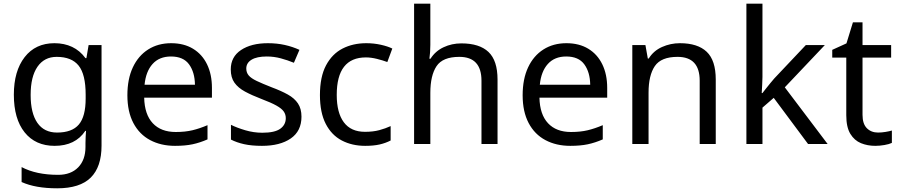

<svg xmlns="http://www.w3.org/2000/svg" viewBox="-20 -780 4873 1040"><path d="M275 -546Q328 -546 370.5 -526Q413 -506 443 -465H448L460 -536H530V9Q530 124 471.5 182Q413 240 290 240Q172 240 97 206V125Q176 167 295 167Q364 167 403.5 126.5Q443 86 443 16V-5Q443 -17 444 -39.5Q445 -62 446 -71H442Q388 10 276 10Q172 10 113.5 -63Q55 -136 55 -267Q55 -395 113.5 -470.5Q172 -546 275 -546ZM287 -472Q220 -472 183 -418.5Q146 -365 146 -266Q146 -167 182.5 -114.5Q219 -62 289 -62Q370 -62 407 -105.5Q444 -149 444 -246V-267Q444 -377 406 -424.5Q368 -472 287 -472Z M907 -546Q976 -546 1025.5 -516Q1075 -486 1101.5 -431.5Q1128 -377 1128 -304V-251H761Q763 -160 807.5 -112.5Q852 -65 932 -65Q983 -65 1022.5 -74.5Q1062 -84 1104 -102V-25Q1063 -7 1023 1.5Q983 10 928 10Q852 10 793.5 -21Q735 -52 702.5 -113.5Q670 -175 670 -264Q670 -352 699.5 -415Q729 -478 782.5 -512Q836 -546 907 -546ZM906 -474Q843 -474 806.5 -433.5Q770 -393 763 -321H1036Q1035 -389 1004 -431.5Q973 -474 906 -474Z M1613 -148Q1613 -70 1555 -30Q1497 10 1399 10Q1343 10 1302.5 1Q1262 -8 1231 -24V-104Q1263 -88 1308.5 -74.5Q1354 -61 1401 -61Q1468 -61 1498 -82.5Q1528 -104 1528 -140Q1528 -160 1517 -176Q1506 -192 1477.5 -208Q1449 -224 1396 -244Q1344 -264 1307 -284Q1270 -304 1250 -332Q1230 -360 1230 -404Q1230 -472 1285.5 -509Q1341 -546 1431 -546Q1480 -546 1522.5 -536.5Q1565 -527 1602 -510L1572 -440Q1538 -454 1501 -464Q1464 -474 1425 -474Q1371 -474 1342.5 -456.5Q1314 -439 1314 -409Q1314 -387 1327 -371.5Q1340 -356 1370.5 -341.5Q1401 -327 1452 -307Q1503 -288 1539 -268Q1575 -248 1594 -219.5Q1613 -191 1613 -148Z M1958 10Q1887 10 1831.5 -19Q1776 -48 1744.5 -109Q1713 -170 1713 -265Q1713 -364 1746 -426Q1779 -488 1835.5 -517Q1892 -546 1964 -546Q2005 -546 2043 -537.5Q2081 -529 2105 -517L2078 -444Q2054 -453 2022 -461Q1990 -469 1962 -469Q1804 -469 1804 -266Q1804 -169 1842.5 -117.5Q1881 -66 1957 -66Q2001 -66 2034.5 -75Q2068 -84 2096 -97V-19Q2069 -5 2036.5 2.5Q2004 10 1958 10Z M2311 -760V-537Q2311 -497 2306 -462H2312Q2338 -503 2382.5 -524Q2427 -545 2479 -545Q2577 -545 2626 -498.5Q2675 -452 2675 -349V0H2588V-343Q2588 -472 2468 -472Q2378 -472 2344.5 -421.5Q2311 -371 2311 -277V0H2223V-760Z M3048 -546Q3117 -546 3166.5 -516Q3216 -486 3242.5 -431.5Q3269 -377 3269 -304V-251H2902Q2904 -160 2948.5 -112.5Q2993 -65 3073 -65Q3124 -65 3163.5 -74.5Q3203 -84 3245 -102V-25Q3204 -7 3164 1.5Q3124 10 3069 10Q2993 10 2934.5 -21Q2876 -52 2843.5 -113.5Q2811 -175 2811 -264Q2811 -352 2840.5 -415Q2870 -478 2923.5 -512Q2977 -546 3048 -546ZM3047 -474Q2984 -474 2947.5 -433.5Q2911 -393 2904 -321H3177Q3176 -389 3145 -431.5Q3114 -474 3047 -474Z M3663 -546Q3759 -546 3808 -499.5Q3857 -453 3857 -349V0H3770V-343Q3770 -472 3650 -472Q3561 -472 3527 -422Q3493 -372 3493 -278V0H3405V-536H3476L3489 -463H3494Q3520 -505 3566 -525.5Q3612 -546 3663 -546Z M4110 -760V-363Q4110 -347 4108.5 -321Q4107 -295 4106 -276H4110Q4116 -284 4128 -299Q4140 -314 4152.5 -329.5Q4165 -345 4174 -355L4345 -536H4448L4231 -307L4463 0H4357L4171 -250L4110 -197V0H4023V-760Z M4736 -62Q4756 -62 4777 -65.5Q4798 -69 4811 -73V-6Q4797 1 4771 5.5Q4745 10 4721 10Q4679 10 4643.5 -4.5Q4608 -19 4586 -55Q4564 -91 4564 -156V-468H4488V-510L4565 -545L4600 -659H4652V-536H4807V-468H4652V-158Q4652 -109 4675.5 -85.5Q4699 -62 4736 -62Z"/></svg>

Font: Noto IKEA Simplified Chinese
Style: Regular
Weight: 400
Designer: Monotype Design Team
Foundry: Monotype Imaging Inc.
Version: Version 1.100